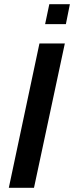

<svg xmlns="http://www.w3.org/2000/svg" viewBox="-20 -895 353 915"><path d="M22 0 168 -688H289L142 0ZM195 -780 215 -875H313L294 -780Z"/></svg>

Font: Saira Semi Condensed Medium
Style: Italic
Weight: 500
Width: 4
Italic angle: -12°
Designer: Hector Gatti with collaboration of the Omnibus-Type team
Foundry: Omnibus-Type
Version: Version 1.001; ttfautohint (v1.8)